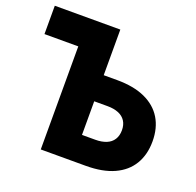

<svg xmlns="http://www.w3.org/2000/svg" viewBox="-123 -830 982 961"><g transform="rotate(20 368.0 -350.0)"><path d="M293 -318H430Q464 -318 488.5 -308Q513 -298 526 -278Q539 -258 539 -229Q539 -200 526 -179.5Q513 -159 488.5 -149Q464 -139 430 -139H293V0H430Q519 0 579.5 -27.5Q640 -55 671 -106.5Q702 -158 702 -229Q702 -300 671 -351Q640 -402 579.5 -429.5Q519 -457 430 -457H293ZM190 -549V0H359V-700H10V-549Z"/></g></svg>

Font: Jost
Style: Bold
Weight: 700
Version: Version 3.710